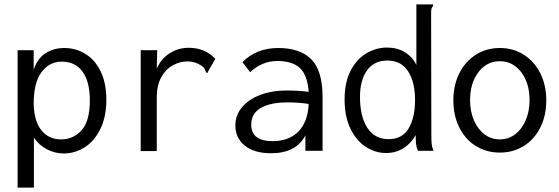

<svg xmlns="http://www.w3.org/2000/svg" viewBox="-20 -685 2540 872"><path d="M60 -457H133V-367Q148 -417 185 -442Q222 -467 272 -467Q324 -467 367.5 -440.5Q411 -414 437 -361Q463 -308 463 -232Q463 -155 436 -99.5Q409 -44 364.5 -16Q320 12 270 12Q229 12 193 -7Q157 -26 134 -60V167H60ZM388 -229Q388 -314 355 -359.5Q322 -405 261 -405Q204 -405 168.5 -357.5Q133 -310 133 -213Q135 -134 168 -93Q201 -52 258 -52Q313 -52 350.5 -93.5Q388 -135 388 -229Z M958 -418 926 -362 922 -353 915 -357Q912 -368 908 -374.5Q904 -381 891 -389Q865 -406 832 -406Q796 -406 764 -388Q732 -370 712 -333.5Q692 -297 692 -242V1H619V-457H694L692 -373Q711 -418 750.5 -443Q790 -468 837 -468Q910 -468 958 -418Z M1445 -243V0H1367V-70Q1325 11 1211 11Q1135 11 1092 -23.5Q1049 -58 1049 -115Q1049 -163 1080 -199Q1111 -235 1163.5 -254.5Q1216 -274 1279 -274Q1336 -274 1382 -268Q1376 -345 1341.5 -376.5Q1307 -408 1239 -408Q1205 -408 1173.5 -395Q1142 -382 1116 -357L1081 -403Q1145 -467 1244 -467Q1342 -467 1393.5 -416Q1445 -365 1445 -243ZM1382 -213Q1337 -220 1285 -220Q1209 -220 1165 -195Q1121 -170 1121 -119Q1121 -44 1218 -44Q1292 -44 1335 -87.5Q1378 -131 1382 -213Z M1545 -233Q1545 -312 1573 -365Q1601 -418 1645 -443.5Q1689 -469 1738 -469Q1784 -469 1818.5 -448Q1853 -427 1871 -390V-665H1947V-658Q1941 -652 1939.5 -645Q1938 -638 1938 -621L1939 -71Q1939 -47 1940.5 -31.5Q1942 -16 1949 0H1878Q1871 -16 1869.5 -31.5Q1868 -47 1868 -71Q1846 -33 1811.5 -11.5Q1777 10 1734 10Q1685 10 1642 -17.5Q1599 -45 1572 -100Q1545 -155 1545 -233ZM1865 -231Q1865 -312 1833.5 -361Q1802 -410 1739 -410Q1679 -410 1647 -365.5Q1615 -321 1615 -244Q1615 -156 1648.5 -104.5Q1682 -53 1745 -53Q1807 -53 1836 -102Q1865 -151 1865 -231Z M2039 -229Q2039 -298 2066 -352Q2093 -406 2141 -436.5Q2189 -467 2250 -467Q2311 -467 2359 -436.5Q2407 -406 2434 -352Q2461 -298 2461 -229Q2461 -160 2434 -106Q2407 -52 2359 -22Q2311 8 2250 8Q2189 8 2141 -22Q2093 -52 2066 -106Q2039 -160 2039 -229ZM2385 -230Q2385 -308 2347 -357.5Q2309 -407 2250 -407Q2191 -407 2153 -357.5Q2115 -308 2115 -230Q2115 -179 2132.5 -138.5Q2150 -98 2180.5 -75Q2211 -52 2250 -52Q2289 -52 2319.5 -75Q2350 -98 2367.5 -138.5Q2385 -179 2385 -230Z"/></svg>

Font: Vazir Code FD
Style: Code-FD
Weight: 400
Foundry: DejaVu fonts team - Redesigned by Saber Rastikerdar
Version: Version 1.1.2